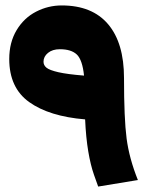

<svg xmlns="http://www.w3.org/2000/svg" viewBox="-20 -661 552 706"><path d="M341 25Q338 17 325.5 -18.5Q313 -54 304.5 -104.5Q296 -155 293 -222Q161 -233 87.5 -285.5Q14 -338 14 -444Q14 -505 41 -550Q68 -595 112.5 -618Q157 -641 207 -641Q319 -641 377.5 -572Q436 -503 436 -374Q436 -225 445.5 -152Q455 -79 487 1ZM289 -383Q283 -441 262.5 -460.5Q242 -480 200 -480Q173 -480 156.5 -466.5Q140 -453 140 -434Q140 -421 151 -412Q162 -403 194.5 -395.5Q227 -388 289 -383Z"/></svg>

Font: FiraGO Heavy
Style: Regular
Weight: 900
Designer: bBox Type
Foundry: bBox Type GmbH
Version: Version 1.001